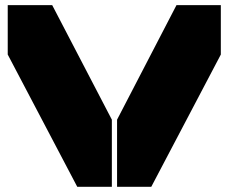

<svg xmlns="http://www.w3.org/2000/svg" viewBox="-20 -720 881 740"><path d="M277.8 0 9.8 -509.8V-700.2H181.2L411.1 -258.8V0ZM431.2 0V-258.8L660.2 -700.2H831.1V-509.8L563 0Z"/></svg>

Font: Nastup Basic
Style: Regular
Weight: 400
Designer: Maksym Kobuzan
Foundry: Zakznak
Version: Version 1.020;FEAKit 1.0